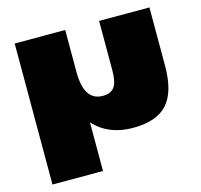

<svg xmlns="http://www.w3.org/2000/svg" viewBox="-104 -654 992 947"><g transform="rotate(-15 391.5 -180.0)"><path d="M738 -540V-242Q738 -109 683 -48Q628 13 509 13Q372 13 298.5 -80Q225 -173 225 -350L224 -426L308 -326Q308 -251 332 -214.5Q356 -178 404 -178Q445 -178 463 -203Q481 -228 481 -287V-540ZM308 -540V-139V180H50V-540Z"/></g></svg>

Font: Pathway Extreme 28pt Black
Style: Regular
Weight: 900
Designer: Eduardo Rodriguez Tunni
Foundry: Eduardo Rodriguez Tunni
Version: Version 1.001;gftools[0.9.26]